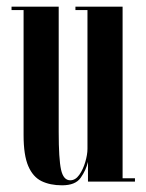

<svg xmlns="http://www.w3.org/2000/svg" viewBox="-20 -543 436 574"><path d="M165.5 11Q130 11 104.2 -1.5Q78.5 -14 64.5 -46.5Q50.5 -79 50.5 -139V-513H14.5V-523H155.5V-148.5Q155.5 -67.5 162.5 -35.8Q169.5 -4 190 -4Q205.5 -4 217 -20.2Q228.5 -36.5 235 -58.8Q241.5 -81 241.5 -98V-513H205.5V-523H346.5V-10H383.5V0H243V-59Q237 -34 221.2 -11.5Q205.5 11 165.5 11Z"/></svg>

Font: Imbue 100pt SemiBold
Style: Regular
Weight: 600
Designer: Tyler Finck
Foundry: Etcetera Type Company
Version: Version 1.102; ttfautohint (v1.8.3)